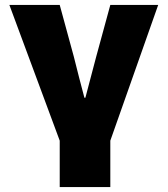

<svg xmlns="http://www.w3.org/2000/svg" viewBox="-20 -570 679 778"><path d="M222 0 18 -550H222L279 -341L301 -254L322 -174H326L346 -250L370 -341L427 -550H621L427 0V188H222Z"/></svg>

Font: Nebula Sans Black
Style: Regular
Weight: 900
Designer: Paul D. Hunt for Adobe (as Source Sans)
Foundry: Nebula Entertainment & Broadcasting LLC
Version: Version 1.010